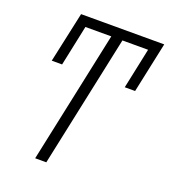

<svg xmlns="http://www.w3.org/2000/svg" viewBox="-131 -810 802 907"><g transform="rotate(20 269.5 -357.0)"><path d="M206 0 347 -664H476L433 -460H485L539 -714H121L66 -460H118L161 -664H291L150 0Z"/></g></svg>

Font: Noto Sans UI SemiCondensed Light
Style: Italic
Weight: 300
Width: 4
Designer: Monotype Design Team
Foundry: Monotype Imaging Inc.
Version: 1.001